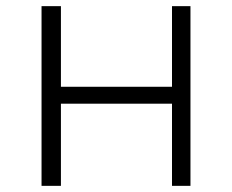

<svg xmlns="http://www.w3.org/2000/svg" viewBox="-20 -604 754 624"><path d="M115 0H178V-267H539V0H599V-584H539V-322H178V-584H115Z"/></svg>

Font: Saira UNSAM Light SC
Style: Regular
Weight: 300
Designer: Hector Gatti with collaboration of the Omnibus-Type team
Foundry: Omnibus-Type
Version: Version 1.072;PS 001.072;hotconv 1.0.88;makeotf.lib2.5.64775